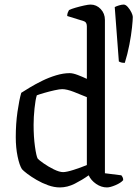

<svg xmlns="http://www.w3.org/2000/svg" viewBox="-20 -820 601 840"><path d="M242 0Q217 0 190.5 -9.5Q164 -19 140 -33Q116 -47 99 -60Q82 -73 76 -80Q65 -97 57 -135.5Q49 -174 49 -220Q49 -279 56.5 -331Q64 -383 73 -414Q87 -423 111 -437.5Q135 -452 164.5 -466.5Q194 -481 225.5 -490.5Q257 -500 285 -500Q299 -500 320 -492Q341 -484 360 -475V-705Q360 -713 357 -719Q354 -725 345 -728L274 -750Q274 -759 277 -766Q280 -773 282 -776Q292 -781 311 -786.5Q330 -792 348.5 -796Q367 -800 376 -800Q402 -800 420.5 -780.5Q439 -761 439 -733V-62L511 -53Q513 -51 516 -45.5Q519 -40 519 -32Q509 -20 485.5 -10Q462 0 448 0Q423 0 400.5 -15.5Q378 -31 368 -53Q340 -33 307.5 -16.5Q275 0 242 0ZM256 -67Q271 -67 302.5 -77Q334 -87 360 -98V-395Q334 -406 303 -418Q272 -430 252 -430Q241 -430 218.5 -425Q196 -420 173.5 -413.5Q151 -407 141 -403Q135 -384 131 -345.5Q127 -307 127 -274Q127 -221 133 -178.5Q139 -136 145 -126Q150 -120 170.5 -105.5Q191 -91 215.5 -79Q240 -67 256 -67ZM526 -545Q515 -545 509 -547Q503 -549 500 -551L482 -789Q489 -793 501 -796.5Q513 -800 521 -800Q530 -800 539.5 -789Q549 -778 555 -765.5Q561 -753 561 -746Q561 -733 557.5 -699.5Q554 -666 546 -624.5Q538 -583 526 -545Z"/></svg>

Font: Texturina 72pt
Style: Regular
Weight: 400
Designer: Guillermo Torres Carreño
Foundry: Omnibus-Type
Version: Version 1.002; ttfautohint (v1.8.3)